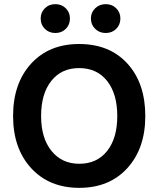

<svg xmlns="http://www.w3.org/2000/svg" viewBox="-20 -898 763 925"><path d="M680 -339Q680 -183 593.5 -88Q507 7 362 7Q217 7 130 -88Q43 -183 43 -339Q43 -496 129.5 -591Q216 -686 361 -686Q508 -686 594 -591.5Q680 -497 680 -339ZM178 -339Q178 -233 228 -171Q278 -109 362 -109Q447 -109 496 -170.5Q545 -232 545 -339Q545 -446 496 -508Q447 -570 361 -570Q276 -570 227 -508Q178 -446 178 -339ZM560 -809Q560 -779 540 -759Q520 -739 489 -739Q459 -739 438.5 -759Q418 -779 418 -809Q418 -838 438.5 -858Q459 -878 489 -878Q520 -878 540 -858Q560 -838 560 -809ZM317 -809Q317 -779 297 -759Q277 -739 247 -739Q216 -739 196 -759Q176 -779 176 -809Q176 -838 196 -858Q216 -878 247 -878Q277 -878 297 -858Q317 -838 317 -809Z"/></svg>

Font: Hind Madurai SemiBold
Style: Regular
Weight: 600
Designer: Jyotish Sonowal
Foundry: Indian Type Foundry
Version: Version 1.001;PS 1.0;hotconv 1.0.86;makeotf.lib2.5.63406; tt